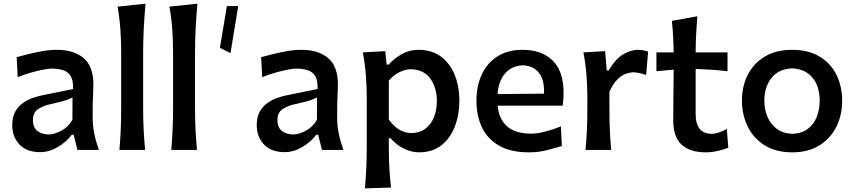

<svg xmlns="http://www.w3.org/2000/svg" viewBox="-20 -827 4711 1059"><path d="M201.7 12.2Q126 12.2 86.7 -30.8Q47.4 -73.7 47.4 -136.7Q47.4 -181.6 64 -211.2Q80.6 -240.7 106.7 -259Q132.8 -277.3 162.1 -287.4Q191.4 -297.4 216.3 -302.2L382.8 -335.9Q384.8 -382.8 370.1 -407Q355.5 -431.2 328.1 -439.9Q300.8 -448.7 264.2 -448.7Q250 -448.7 220 -443.1Q189.9 -437.5 152.3 -427Q114.7 -416.5 77.6 -401.4L71.8 -511.7Q97.7 -518.6 134.8 -528.1Q171.9 -537.6 213.6 -544.9Q255.4 -552.2 293.9 -552.2Q386.2 -552.2 440.7 -507.1Q495.1 -461.9 495.1 -360.8Q495.1 -335.9 493.2 -298.6Q491.2 -261.2 491.2 -228.5V-172.9Q491.2 -96.7 525.4 0H407.2L386.2 -84H376Q346.2 -43.9 298.6 -15.9Q251 12.2 201.7 12.2ZM250 -85.4Q278.8 -85.4 317.6 -105.7Q356.4 -126 379.4 -166L379.9 -290Q368.2 -283.2 345.5 -274.9Q322.8 -266.6 262.7 -253.4Q222.7 -245.6 192.1 -226.6Q161.6 -207.5 161.6 -165.5Q161.6 -122.6 187.3 -104Q212.9 -85.4 250 -85.4Z M638.7 0Q643.6 -58.6 646 -113.5Q648.4 -168.5 648.4 -235.4V-534.2Q648.4 -601.1 644 -664.6Q639.6 -728 628.4 -790.5L782.7 -806.6Q776.9 -741.7 773.2 -674.3Q769.5 -606.9 769.5 -534.2V-235.4Q769.5 -168.5 772.2 -113.5Q774.9 -58.6 780.3 0Z M924.8 0Q929.7 -58.6 932.1 -113.5Q934.6 -168.5 934.6 -235.4V-534.2Q934.6 -601.1 930.2 -664.6Q925.8 -728 914.6 -790.5L1068.8 -806.6Q1063 -741.7 1059.3 -674.3Q1055.7 -606.9 1055.7 -534.2V-235.4Q1055.7 -168.5 1058.3 -113.5Q1061 -58.6 1066.4 0Z M1251.5 -534.2 1192.9 -563 1231.4 -793.5H1293.9Z M1550.3 12.2Q1474.6 12.2 1435.3 -30.8Q1396 -73.7 1396 -136.7Q1396 -181.6 1412.6 -211.2Q1429.2 -240.7 1455.3 -259Q1481.4 -277.3 1510.7 -287.4Q1540 -297.4 1564.9 -302.2L1731.4 -335.9Q1733.4 -382.8 1718.8 -407Q1704.1 -431.2 1676.8 -439.9Q1649.4 -448.7 1612.8 -448.7Q1598.6 -448.7 1568.6 -443.1Q1538.6 -437.5 1501 -427Q1463.4 -416.5 1426.3 -401.4L1420.4 -511.7Q1446.3 -518.6 1483.4 -528.1Q1520.5 -537.6 1562.3 -544.9Q1604 -552.2 1642.6 -552.2Q1734.9 -552.2 1789.3 -507.1Q1843.8 -461.9 1843.8 -360.8Q1843.8 -335.9 1841.8 -298.6Q1839.8 -261.2 1839.8 -228.5V-172.9Q1839.8 -96.7 1874 0H1755.9L1734.9 -84H1724.6Q1694.8 -43.9 1647.2 -15.9Q1599.6 12.2 1550.3 12.2ZM1598.6 -85.4Q1627.4 -85.4 1666.3 -105.7Q1705.1 -126 1728 -166L1728.5 -290Q1716.8 -283.2 1694.1 -274.9Q1671.4 -266.6 1611.3 -253.4Q1571.3 -245.6 1540.8 -226.6Q1510.3 -207.5 1510.3 -165.5Q1510.3 -122.6 1535.9 -104Q1561.5 -85.4 1598.6 -85.4Z M1992.7 211.9Q1998 153.3 2000.5 95.9Q2002.9 38.6 2002.9 -27.8V-289.1Q2002.9 -349.6 1998 -412.4Q1993.2 -475.1 1981 -538.1L2105 -544.9L2112.3 -470.7H2123.5Q2154.3 -504.9 2196.3 -528.6Q2238.3 -552.2 2288.6 -552.2Q2361.3 -552.2 2411.6 -515.1Q2461.9 -478 2487.8 -414.3Q2513.7 -350.6 2513.7 -270.5Q2513.7 -195.3 2489.3 -130.6Q2464.8 -65.9 2415.5 -26.4Q2366.2 13.2 2290.5 13.2Q2250.5 13.2 2209.5 -6.3Q2168.5 -25.9 2133.8 -64.9H2124.5V-22Q2124.5 40 2127.2 94.5Q2129.9 148.9 2136.7 207.5ZM2248.5 -92.8Q2297.9 -94.2 2328.9 -119.1Q2359.9 -144 2374.8 -183.8Q2389.6 -223.6 2389.6 -269.5Q2389.6 -341.8 2354.5 -392.3Q2319.3 -442.9 2247.1 -445.3Q2215.8 -444.8 2183.1 -429Q2150.4 -413.1 2124.5 -382.3V-168Q2174.8 -95.2 2248.5 -92.8Z M2897 13.2Q2796.9 13.2 2732.9 -23.4Q2668.9 -60.1 2638.4 -124.3Q2607.9 -188.5 2607.9 -271.5Q2607.9 -353.5 2637.5 -416.7Q2667 -480 2723.9 -516.1Q2780.8 -552.2 2862.3 -552.2Q2968.3 -552.2 3028.3 -492.9Q3088.4 -433.6 3088.4 -317.4Q3088.4 -295.9 3087.2 -278.6Q3085.9 -261.2 3083.5 -244.1H2725.1Q2731 -171.9 2776.1 -130.9Q2821.3 -89.8 2911.1 -89.8Q2941.9 -89.8 2987.1 -101.3Q3032.2 -112.8 3073.7 -129.9L3079.1 -21.5Q3046.4 -12.2 3000 0.5Q2953.6 13.2 2897 13.2ZM2980.5 -310.5Q2983.9 -384.8 2953.1 -424.6Q2922.4 -464.4 2863.8 -466.8Q2802.7 -464.4 2765.9 -421.9Q2729 -379.4 2724.6 -308.1Z M3209.5 0Q3214.8 -58.6 3217.3 -113.5Q3219.7 -168.5 3219.7 -235.4V-289.1Q3219.7 -349.6 3214.8 -412.4Q3210 -475.1 3197.8 -538.1L3317.4 -544.9L3326.7 -438.5H3337.4Q3376 -504.4 3418.9 -528.3Q3461.9 -552.2 3496.6 -552.2Q3510.3 -552.2 3525.6 -549.8Q3541 -547.4 3554.7 -542L3543.9 -413.6Q3526.4 -419.4 3507.3 -423.8Q3488.3 -428.2 3474.1 -428.2Q3456.5 -428.2 3433.6 -420.7Q3410.6 -413.1 3386.5 -390.1Q3362.3 -367.2 3341.3 -321.3V-229.5Q3341.3 -167 3343.5 -112.8Q3345.7 -58.6 3351.1 0Z M3873.5 13.2Q3785.6 13.2 3739.5 -29.1Q3693.4 -71.3 3693.4 -164.1Q3693.4 -236.3 3694.3 -307.1Q3695.3 -377.9 3695.8 -442.9L3600.6 -434.1V-538.1H3695.8Q3694.3 -627 3686 -711.9L3826.2 -737.3Q3821.8 -683.6 3819.6 -638.4Q3817.4 -593.3 3816.9 -538.1H3992.7V-434.1Q3948.7 -439.5 3904.3 -442.4Q3859.9 -445.3 3816.9 -446.8V-198.7Q3816.9 -88.9 3905.8 -88.9Q3921.9 -88.9 3945.6 -96.4Q3969.2 -104 3988.8 -116.2L3997.1 -12.2Q3978.5 -4.4 3943.1 4.4Q3907.7 13.2 3873.5 13.2Z M4351.1 13.2Q4257.8 13.2 4195.8 -26.6Q4133.8 -66.4 4103 -131.3Q4072.3 -196.3 4072.3 -271.5Q4072.3 -352.1 4105 -415.5Q4137.7 -479 4199.5 -515.6Q4261.2 -552.2 4348.6 -552.2Q4439 -552.2 4500.5 -515.1Q4562 -478 4593.5 -414.3Q4625 -350.6 4625 -271.5Q4625 -190.9 4592.3 -126.5Q4559.6 -62 4498.3 -24.4Q4437 13.2 4351.1 13.2ZM4350.6 -88.9Q4401.9 -90.8 4435.3 -116Q4468.8 -141.1 4484.9 -182.1Q4501 -223.1 4501 -271.5Q4501 -350.1 4461.9 -397.9Q4422.9 -445.8 4350.6 -450.2Q4273.9 -446.8 4234.9 -396.7Q4195.8 -346.7 4195.8 -271.5Q4195.8 -224.1 4212.9 -183.1Q4230 -142.1 4264.4 -116.5Q4298.8 -90.8 4350.6 -88.9Z"/></svg>

Font: Pinar SemiBold
Style: Regular
Weight: 600
Designer: Amin Abedi
Version: Version 3.000